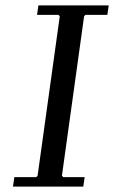

<svg xmlns="http://www.w3.org/2000/svg" viewBox="-20 -690 422 710"><path d="M296 -635 291 -630 209 -40 214 -35H293L288 0H28L33 -35H114L119 -40L201 -630L196 -635H117L122 -670H382L377 -635Z"/></svg>

Font: Brygada 1918
Style: Italic
Weight: 400
Italic angle: -8°
Designer: Mateusz Machalski | Borys Kosmynka | Przemek Hoffer
Foundry: NIEPODLEGLA 2018
Version: Version 3.006